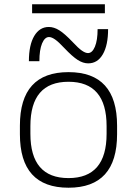

<svg xmlns="http://www.w3.org/2000/svg" viewBox="-20 -867 640 897"><path d="M300 10Q73 10 73 -240V-280Q73 -530 300 -530Q527 -530 527 -280V-240Q527 10 300 10ZM300 -35Q478 -35 478 -242V-278Q478 -485 300 -485Q122 -485 122 -278V-242Q122 -35 300 -35ZM392 -571Q368 -571 343 -587Q318 -603 280 -643Q254 -671 237.5 -682.5Q221 -694 209 -694Q189 -694 176.5 -664Q164 -634 164 -581H115Q115 -657 140 -699Q165 -741 208 -741Q232 -741 257 -725.5Q282 -710 320 -670Q346 -642 362.5 -630.5Q379 -619 391 -619Q411 -619 423.5 -649Q436 -679 436 -731H485Q485 -656 460.5 -613.5Q436 -571 392 -571ZM130 -805V-847H470V-805Z"/></svg>

Font: M PLUS Code Latin 60 Light
Style: Regular
Weight: 300
Width: 7
Monospace: yes
Designer: Coji Morishita
Foundry: UNDERFOREST DESIGN
Version: Version 1.005; ttfautohint (v1.8.3)